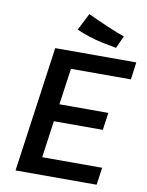

<svg xmlns="http://www.w3.org/2000/svg" viewBox="-99 -996 818 1066"><g transform="rotate(10 310.0 -463.0)"><path d="M521 0 535 -98H197L226 -306H502L516 -404H240L269 -609H607L620 -707H163L64 0ZM495 -767 527 -837Q447 -865 317 -926L268 -830Q338 -799 417 -782Z"/></g></svg>

Font: Brisa Sans Medium
Style: Italic
Weight: 600
Italic angle: -8°
Designer: Dalton Maag Ltd
Foundry: Dalton Maag Ltd
Version: Version 1.101;July 10, 2019;FontCreator 11.5.0.2425 64-bit